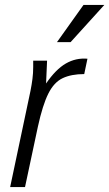

<svg xmlns="http://www.w3.org/2000/svg" viewBox="-20 -755 441 775"><path d="M21 0 103 -388Q108 -413 111 -436.5Q114 -460 114 -485V-510H170L166 -418Q205 -475 245.5 -498.5Q286 -522 333 -518L320 -456Q268 -456 233 -439.5Q198 -423 175 -377Q152 -331 133 -244L81 0ZM210 -585 317 -735H401L265 -585Z"/></svg>

Font: Radio Canada Condensed Light
Style: Italic
Weight: 300
Width: 3
Italic angle: -12°
Designer: Charles Daoud, Etienne Aubert Bonn, Alexandre Saumier Demers, Jacques Le Bailly
Foundry: Radio-Canada
Version: Version 2.104; ttfautohint (v1.8.4.7-5d5b);gftools[0.9.28.de